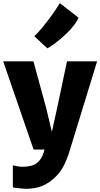

<svg xmlns="http://www.w3.org/2000/svg" viewBox="-22 -944 633 1212"><path d="M59 238V99Q67.5 102 87.5 105.5Q107.5 109 120 109Q146 109 174.5 102.5Q203 96 226.5 70Q247.5 47 259 0H190L-2 -557H189L269 -264L305.5 -111.5L339 -264L401 -557H591L416 13Q385.5 112.5 338.5 162.5Q291.5 212.5 238 232Q219.5 239.5 191.8 243.8Q164 248 142 248Q134.5 248 115.8 246.2Q97 244.5 79.5 242.2Q62 240 59 238ZM277 -639 194.5 -715Q218 -737.5 246.8 -772.2Q275.5 -807 304 -846.8Q332.5 -886.5 356 -924L474 -832Q464.5 -810 446 -785.8Q427.5 -761.5 403.8 -738.2Q380 -715 355.8 -694.8Q331.5 -674.5 310.8 -660Q290 -645.5 277 -639Z"/></svg>

Font: Koeln Type Sans ExtraBold
Style: Regular
Weight: 800
Designer: Eben Sorkin
Foundry: Eben Sorkin
Version: Version 2.001